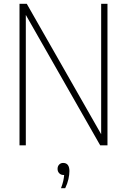

<svg xmlns="http://www.w3.org/2000/svg" viewBox="-20 -760 664 1004"><path d="M82 0V-740H120L509 -58V-740H542V0H504L115 -682V0ZM299 224Q307 203 310.8 186.2Q314.5 169.5 315.5 155H312Q298.5 155 289.8 146Q281 137 281 123Q281 109.5 289.2 100.8Q297.5 92 310 92Q343 92 343 135Q343 153 337.8 176.8Q332.5 200.5 321 224Z"/></svg>

Font: Encode Sans Cnd Th
Style: Regular
Weight: 100
Width: 3
Designer: Multiple Designers
Foundry: Impallari Type
Version: Version 3.002; ttfautohint (v1.8.3) -l 8 -r 50 -G 200 -x 14 